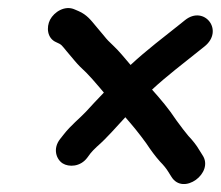

<svg xmlns="http://www.w3.org/2000/svg" viewBox="-20 -543 555 483"><path d="M121.4 -436.8C135.8 -430.6 134.8 -429.4 147.5 -414.3L167.7 -390.3C176.2 -380.2 185.5 -370.7 197.5 -359.8C205.8 -351.3 218 -337.8 231 -322.3L241.3 -310.1C225.5 -293.3 209.3 -276.8 196.1 -261.9C180.3 -245 158.4 -228.2 139.9 -204.3L131.3 -193.4C111.9 -168.9 121.8 -141.9 137.8 -131.9C153 -122.4 182.1 -122.8 199.6 -146.4L208 -157.7C211.8 -162.2 216.1 -166.9 223.4 -173.7C250.6 -197.4 270.3 -221.5 295.3 -248.1C314.3 -226.3 329.3 -208.2 347.7 -182.8C359.6 -164.8 371 -149.4 382.6 -136.5C392.3 -126.6 398.3 -119 402.8 -111.7L411.1 -98.5C440.9 -49.5 519.5 -108.3 489.4 -152.7L481 -166.1C474.5 -177.2 465.8 -188.6 453.8 -201.2C446.1 -210.3 436.1 -223.3 423.8 -240.2C404.1 -270.1 384.3 -293.1 362.5 -317.6C399.1 -351.6 441.5 -383.7 481.2 -415.6L493.9 -425.7C545.3 -466 493.7 -531 445.5 -492.4L431.8 -481.4C392.2 -449.7 349.6 -417.8 308.5 -379.6C293.7 -397.1 278.7 -415.2 266.8 -426.4C255.2 -437 247.7 -445 241.3 -453.3L220.8 -477.7C209.6 -491 199 -506 177.3 -515.2L168.2 -519.1C143.4 -530.5 116.2 -513 105.9 -493.3C96.4 -474.8 98.2 -446.7 121.4 -436.8Z"/></svg>

Font: Just Breathe
Style: BdObl3
Weight: 400
Foundry: Cannot Into Space Fonts
Version: Version 0.72